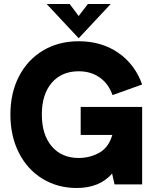

<svg xmlns="http://www.w3.org/2000/svg" viewBox="-20 -921 778 959"><path d="M32 -349Q32 -457 75 -540Q118 -623 195.5 -669Q273 -715 373 -715Q487 -715 570.5 -657.5Q654 -600 690 -499L542 -446Q522 -503 478 -534Q434 -565 373 -565Q288 -565 238.5 -507.5Q189 -450 189 -349Q189 -248 238.5 -190Q288 -132 373 -132Q430 -132 476.5 -158.5Q523 -185 541 -247H383V-387H690V0H552L540 -54Q477 18 363 18Q268 18 192.5 -28Q117 -74 74.5 -157.5Q32 -241 32 -349ZM213 -901H328L373 -841L419 -901H533L373 -730Z"/></svg>

Font: Hanken Grotesk Black
Style: Regular
Weight: 900
Designer: Alfredo Marco Pradil
Foundry: Hanken Design Co.
Version: Version 3.014